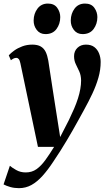

<svg xmlns="http://www.w3.org/2000/svg" viewBox="-50 -782 576 1050"><path d="M61.5 -436Q58 -452.5 52.5 -459Q47 -465.5 39.5 -465.5Q31.5 -465.5 24.8 -462.2Q18 -459 9.5 -452.5L-2 -479.5Q9 -492 27.8 -505.5Q46.5 -519 71.8 -528.5Q97 -538 126.5 -538Q155 -538 172.5 -528Q190 -518 199.5 -498.8Q209 -479.5 214 -451Q219 -418.5 225.2 -377.8Q231.5 -337 238.2 -293Q245 -249 251.8 -205.8Q258.5 -162.5 264.5 -125L279 -32.5L327 -126Q343 -159 355.5 -188.2Q368 -217.5 376.5 -244.2Q385 -271 389.2 -295.5Q393.5 -320 393.5 -342Q393 -370.5 383.5 -391.2Q374 -412 364.5 -431.2Q355 -450.5 355 -474.5Q355 -502.5 373.2 -520.2Q391.5 -538 420 -538Q448.5 -538 466 -524.5Q483.5 -511 492 -489.2Q500.5 -467.5 500.5 -443.5Q500.5 -400 488.2 -357.2Q476 -314.5 455.5 -270.8Q435 -227 409.5 -181Q394 -153 378.8 -125.2Q363.5 -97.5 347.8 -69.8Q332 -42 315.2 -14Q298.5 14 280.5 42.5Q262.5 71 242.5 100.5Q212 147 182.5 179.8Q153 212.5 121.8 229.8Q90.5 247 53.5 247Q28.5 247 6.5 240.8Q-15.5 234.5 -30.5 226.5L4 124.5Q14.5 134 38 147.5Q61.5 161 90.5 161Q124.5 161 149.5 143.2Q174.5 125.5 197.5 94Q220.5 62.5 246 21H157.5ZM198.5 -595.5Q168.5 -595.5 151 -618.2Q133.5 -641 134 -670.5Q134.5 -708 155.2 -735.2Q176 -762.5 212 -762.5Q246.5 -762.5 263 -739.2Q279.5 -716 279.5 -688.5Q279.5 -651.5 259 -623.5Q238.5 -595.5 198.5 -595.5ZM401.5 -595.5Q371.5 -595.5 354 -618.2Q336.5 -641 337 -670.5Q337.5 -708 358 -735.2Q378.5 -762.5 415 -762.5Q449.5 -762.5 466 -739.2Q482.5 -716 482.5 -688.5Q482.5 -651.5 462 -623.5Q441.5 -595.5 401.5 -595.5Z"/></svg>

Font: Merriweather 96pt ExtraBold
Style: Italic
Weight: 800
Italic angle: -7.8°
Version: Version 2.101